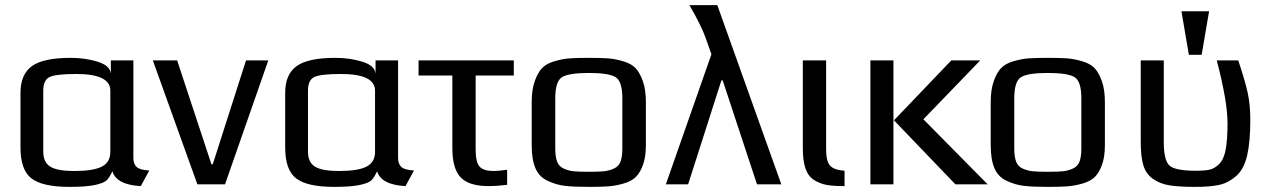

<svg xmlns="http://www.w3.org/2000/svg" viewBox="-20 -720 4981 750"><path d="M563 -54 530 7Q435 2 419 -51Q408 -27 397 -16Q386 -5 351.5 2.5Q317 10 251 10Q146 10 103 -23Q60 -56 60 -144V-357Q60 -430 105 -462Q150 -494 256 -494Q313 -494 361.5 -479Q410 -464 413 -432V-484H501V-103Q501 -80 513.5 -68Q526 -56 563 -54ZM411 -127V-366Q411 -431 278 -431Q198 -431 173.5 -419Q149 -407 149 -366V-127Q149 -86 176.5 -69Q204 -52 270 -52Q344 -52 377.5 -69Q411 -86 411 -127Z M1028 -484 859 0H751L577 -484H672L806 -78H811L941 -484Z M1597 -54 1564 7Q1469 2 1453 -51Q1442 -27 1431 -16Q1420 -5 1385.5 2.5Q1351 10 1285 10Q1180 10 1137 -23Q1094 -56 1094 -144V-357Q1094 -430 1139 -462Q1184 -494 1290 -494Q1347 -494 1395.5 -479Q1444 -464 1447 -432V-484H1535V-103Q1535 -80 1547.5 -68Q1560 -56 1597 -54ZM1445 -127V-366Q1445 -431 1312 -431Q1232 -431 1207.5 -419Q1183 -407 1183 -366V-127Q1183 -86 1210.5 -69Q1238 -52 1304 -52Q1378 -52 1411.5 -69Q1445 -86 1445 -127Z M1961 2Q1919 7 1889 7Q1812 7 1779.5 -27Q1747 -61 1747 -141V-425H1615V-484H1987V-425H1838V-136Q1838 -86 1853.5 -69Q1869 -52 1909 -52Q1926 -52 1961 -57Z M2503 -321V-153Q2503 -108 2492 -77Q2481 -46 2464 -29Q2447 -12 2415.5 -3Q2384 6 2355.5 8Q2327 10 2280 10Q2220 10 2186.5 6Q2153 2 2119.5 -13.5Q2086 -29 2071.5 -63Q2057 -97 2057 -153V-321Q2057 -369 2068.5 -402Q2080 -435 2096.5 -453Q2113 -471 2145 -480.5Q2177 -490 2204.5 -492Q2232 -494 2280 -494Q2328 -494 2355.5 -492Q2383 -490 2415 -480.5Q2447 -471 2463.5 -453Q2480 -435 2491.5 -402Q2503 -369 2503 -321ZM2411 -140V-336Q2411 -403 2384 -419Q2357 -435 2280 -435Q2203 -435 2176 -419Q2149 -403 2149 -336V-140Q2149 -108 2156 -89Q2163 -70 2182 -61.5Q2201 -53 2221 -51Q2241 -49 2280 -49Q2319 -49 2339 -51Q2359 -53 2378 -61.5Q2397 -70 2404 -89Q2411 -108 2411 -140Z M2782 -700 3032 0H2937L2803 -406H2798L2668 0H2581L2759 -508L2736 -573Q2719 -621 2673 -700Z M3207 -484V-136Q3207 -91 3222 -73.5Q3237 -56 3279 -53V7Q3236 7 3210 2.5Q3184 -2 3160.5 -16.5Q3137 -31 3126.5 -61.5Q3116 -92 3116 -141V-484Z M3838 0H3712L3472 -250L3696 -484H3809L3587 -254ZM3470 0H3380V-484H3470Z M4296 -321V-153Q4296 -108 4285 -77Q4274 -46 4257 -29Q4240 -12 4208.5 -3Q4177 6 4148.5 8Q4120 10 4073 10Q4013 10 3979.5 6Q3946 2 3912.5 -13.5Q3879 -29 3864.5 -63Q3850 -97 3850 -153V-321Q3850 -369 3861.5 -402Q3873 -435 3889.5 -453Q3906 -471 3938 -480.5Q3970 -490 3997.5 -492Q4025 -494 4073 -494Q4121 -494 4148.5 -492Q4176 -490 4208 -480.5Q4240 -471 4256.5 -453Q4273 -435 4284.5 -402Q4296 -369 4296 -321ZM4204 -140V-336Q4204 -403 4177 -419Q4150 -435 4073 -435Q3996 -435 3969 -419Q3942 -403 3942 -336V-140Q3942 -108 3949 -89Q3956 -70 3975 -61.5Q3994 -53 4014 -51Q4034 -49 4073 -49Q4112 -49 4132 -51Q4152 -53 4171 -61.5Q4190 -70 4197 -89Q4204 -108 4204 -140Z M4649 10Q4585 10 4548 4Q4511 -2 4483.5 -21.5Q4456 -41 4446 -75Q4436 -109 4436 -166V-484H4526V-165Q4526 -94 4548 -73.5Q4570 -53 4651 -53Q4687 -53 4706 -57.5Q4725 -62 4743 -80Q4761 -98 4768 -136.5Q4775 -175 4775 -239Q4775 -324 4733 -484H4817Q4843 -406 4853.5 -359Q4864 -312 4864 -252Q4864 -165 4851.5 -112Q4839 -59 4809 -32.5Q4779 -6 4743.5 2Q4708 10 4649 10ZM4674 -506H4624L4595 -676H4703Z"/></svg>

Font: Play
Style: Regular
Weight: 400
Designer: Jonas Hecksher
Foundry: Jonas Hecksher, Playtypeª, e-types AS
Version: Version 1.002